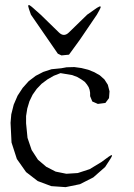

<svg xmlns="http://www.w3.org/2000/svg" viewBox="-20 -768 540 773"><path d="M417 -136.7Q440.4 -153.3 424.8 -128.9L403.3 -95.7L355.5 -53.7L301.8 -26.4L244.1 -14.6L186.5 -18.6L131.8 -39.1L85 -75.2L47.9 -127.9L26.4 -194.3L22.5 -273.4L25.4 -307.6L35.2 -346.7L50.8 -382.8L71.3 -414.1L95.7 -441.4L124 -462.9L154.3 -478.5L187.5 -489.3L226.6 -493.2L248 -497.1L279.3 -498L307.6 -494.1L335 -487.3L359.4 -477.5L381.8 -464.8L400.4 -448.2L414.1 -426.8L420.9 -400.4L418.9 -373L404.3 -353.5L374 -349.6L351.6 -359.4L342.8 -380.9V-394.5L340.8 -406.2L336.9 -417L330.1 -427.7L321.3 -438.5L307.6 -448.2L291 -458L270.5 -465.8L223.6 -473.6L196.3 -462.9L170.9 -448.2L147.5 -430.7L127.9 -410.2L111.3 -386.7L98.6 -360.4L89.8 -331.1L85 -300.8V-271.5L90.8 -212.9L107.4 -164.1L132.8 -125L166 -96.7L204.1 -77.1L247.1 -68.4L293 -71.3L340.8 -86.9L387.7 -115.2ZM257.8 -547.9 227.5 -544.9 212.9 -551.8 104.5 -709 96.7 -731.4Q86.9 -758.8 108.4 -740.2L143.6 -709L216.8 -637.7Q237.3 -617.2 257.8 -637.7L331.1 -709L370.1 -736.3Q394.5 -752 379.9 -726.6L370.1 -709L301.8 -608.4Z"/></svg>

Font: B2 Hana
Style: Regular
Weight: 500
Version: 2020-08-05; (max)